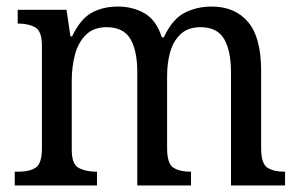

<svg xmlns="http://www.w3.org/2000/svg" viewBox="-20 -566 915 586"><path d="M25 0V-42H38Q69 -42 88.5 -54Q108 -66 108 -114V-426Q108 -471 87.5 -482.5Q67 -494 37 -494H34V-536H183L195 -455H200Q226 -509 260.5 -527.5Q295 -546 340 -546Q385 -546 421 -525.5Q457 -505 474 -452H480Q506 -508 543.5 -527Q581 -546 626 -546Q697 -546 737 -499Q777 -452 777 -350V-114Q777 -66 796.5 -54Q816 -42 847 -42H850V0H685V-346Q685 -411 664 -447Q643 -483 592 -483Q554 -483 531.5 -462Q509 -441 499.5 -407.5Q490 -374 490 -334V-114Q490 -66 509.5 -54Q529 -42 560 -42H563V0H399V-346Q399 -411 378 -447Q357 -483 305 -483Q266 -483 242.5 -460Q219 -437 209 -400Q199 -363 199 -320V-109Q199 -64 221 -53Q243 -42 274 -42H276V0Z"/></svg>

Font: Noto Serif Tamil SemiCondensed
Style: Italic
Weight: 400
Width: 4
Italic angle: -12°
Designer: Indian Type Foundry, Tom Grace, and the Monotype Design Team
Foundry: Monotype Imaging Inc.
Version: Version 2.003; ttfautohint (v1.8.4.7-5d5b)